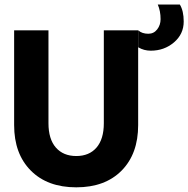

<svg xmlns="http://www.w3.org/2000/svg" viewBox="-20 -790 806 822"><path d="M625.5 -573Q596 -573 572 -587.5V-660Q588 -645.5 615 -645.5Q638.5 -645.5 653 -664.2Q667.5 -683 667.5 -708Q667.5 -743 655.5 -770.5H750Q766.5 -743.5 766.5 -698Q766.5 -644 724.8 -608.5Q683 -573 625.5 -573ZM424.5 -660H571.5V-254.5Q571.5 -131.5 500.8 -59.8Q430 12 306.5 12Q183 12 111.8 -59.8Q40.5 -131.5 40.5 -254.5V-660H187.5V-262.5Q187.5 -194.5 219.2 -158.2Q251 -122 306.5 -122Q362 -122 393.2 -158.2Q424.5 -194.5 424.5 -262.5Z"/></svg>

Font: League Spartan
Style: Bold
Weight: 700
Foundry: The League of Moveable Type
Version: Version 2.002